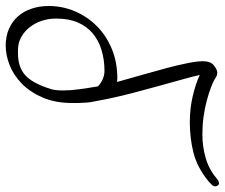

<svg xmlns="http://www.w3.org/2000/svg" viewBox="-96 -674 770 657"><g transform="rotate(90 288.5 -345.0)"><path d="M312 -228V-209Q312 -150 293.5 -107Q275 -64 246 -35.5Q217 -7 182.5 6.5Q148 20 116 20Q83 20 57.5 8.5Q32 -3 15 -22.5Q-2 -42 -11 -69Q-20 -96 -20 -127Q-20 -174 -2 -216.5Q16 -259 48.5 -291.5Q81 -324 126.5 -343Q172 -362 228 -362Q231 -362 234 -361.5Q237 -361 240 -361Q228 -404 215.5 -447.5Q203 -491 192.5 -530.5Q182 -570 175.5 -602.5Q169 -635 169 -655Q169 -681 183.5 -692.5Q198 -704 208 -704Q216 -704 223 -700Q236 -691 257 -683Q278 -675 304 -668Q330 -661 359.5 -657Q389 -653 420 -653Q460 -653 499 -664Q538 -675 569 -701Q579 -710 587 -710Q591 -710 594 -706Q597 -702 597 -697Q597 -691 592.5 -686Q588 -681 580 -674Q532 -635 482 -622.5Q432 -610 378 -610Q331 -610 288.5 -620Q246 -630 216 -644Q221 -621 231 -585.5Q241 -550 252.5 -508Q264 -466 276 -421Q288 -376 297 -333Q305 -290 308 -276Q311 -262 312 -228ZM255 -296Q230 -318 202 -318Q164 -318 131 -308Q98 -298 74 -278Q50 -258 36.5 -227Q23 -196 23 -153Q23 -126 31 -102.5Q39 -79 53.5 -61Q68 -43 87.5 -32.5Q107 -22 131 -22H142Q189 -22 217 -47Q245 -72 265 -137Q269 -152 269 -176Q269 -201 265 -231Q261 -261 255 -296Z"/></g></svg>

Font: Discipuli Britannica
Style: Regular
Weight: 400
Designer: Peter Wiegel
Foundry: Peter Wiegel
Version: Version 0.001 2009